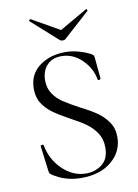

<svg xmlns="http://www.w3.org/2000/svg" viewBox="-76 -682 537 745"><g transform="rotate(-10 192.5 -309.0)"><path d="M227 -258Q267 -238 291 -221Q315 -204 332 -179.5Q349 -155 349 -120Q349 -64 304.5 -26Q260 12 184 12Q121 12 71 -22Q66 -25 64.5 -29Q63 -33 62 -41L50 -136Q49 -140 55 -141Q61 -142 62 -138Q73 -80 114 -41Q155 -2 206 -2Q242 -2 269 -23Q296 -44 296 -89Q296 -122 280 -146Q264 -170 241 -186.5Q218 -203 180 -223Q140 -245 117 -261.5Q94 -278 78 -302Q62 -326 62 -360Q62 -417 104 -448.5Q146 -480 207 -480Q252 -480 301 -457Q310 -452 312.5 -449.5Q315 -447 316 -441L324 -356Q324 -352 318.5 -351Q313 -350 312 -354Q305 -398 270 -432.5Q235 -467 189 -467Q152 -467 131.5 -444Q111 -421 111 -385Q111 -354 126.5 -331.5Q142 -309 165 -294Q188 -279 227 -258ZM90 -624Q90 -626 93 -628Q96 -630 97 -629L206 -567L314 -629L316 -630Q318 -630 319.5 -626.5Q321 -623 319 -622L217 -530Q213 -526 206 -526Q198 -526 194 -530L91 -622Z"/></g></svg>

Font: Cormorant Unicase Light
Style: Regular
Weight: 300
Designer: Christian Thalmann (Catharsis Fonts)
Foundry: Catharsis Fonts
Version: Version 4.000